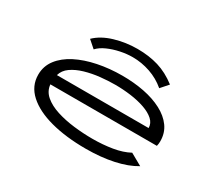

<svg xmlns="http://www.w3.org/2000/svg" viewBox="-125 -881 1250 1124"><g transform="rotate(30 500.0 -319.0)"><path d="M547 10Q413 10 310 -17.5Q207 -45 148.5 -98Q90 -151 90 -227Q90 -285 124.5 -330Q159 -375 218.5 -405.5Q278 -436 356 -452Q434 -468 521 -468Q599 -468 668 -454.5Q737 -441 790.5 -413Q844 -385 874 -343.5Q904 -302 904 -246Q904 -238 903 -229.5Q902 -221 900 -213H180Q184 -169 218.5 -139.5Q253 -110 307.5 -92.5Q362 -75 426 -67.5Q490 -60 551 -60Q622 -60 685.5 -70.5Q749 -81 795 -106L875 -61Q817 -26 733 -8Q649 10 547 10ZM186 -279H806Q806 -311 780.5 -334Q755 -357 712 -372Q669 -387 616.5 -394Q564 -401 511 -401Q464 -401 411.5 -395.5Q359 -390 311 -376Q263 -362 229.5 -338.5Q196 -315 186 -279ZM297 -517 248 -560Q293 -604 367 -626Q441 -648 519 -648Q597 -648 661.5 -628.5Q726 -609 787 -562L743 -512Q696 -552 637.5 -572Q579 -592 519 -592Q479 -592 436 -583Q393 -574 356 -557.5Q319 -541 297 -517Z"/></g></svg>

Font: Inconsolata UltraExpanded Thin
Style: Regular
Weight: 100
Width: 9
Monospace: yes
Designer: Raph Levien, Cyreal, Brenton Simpson
Foundry: Raph Levien, Cyreal, Google
Version: Version 3.100; ttfautohint (v1.8.4.7-5d5b)